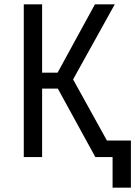

<svg xmlns="http://www.w3.org/2000/svg" viewBox="-20 -720 621 880"><path d="M89 0H173V-314H245L417 0H496V140H580V-76H470L315 -356L506 -700H415L244 -387H173V-700H89Z"/></svg>

Font: Finlandica
Style: Regular
Weight: 400
Designer: Niklas Ekholm, Juho Hiilivirta, Jaakko Suomalainen
Foundry: Helsinki Type Studio
Version: Version 2.000;Glyphs 3.2 (3202)